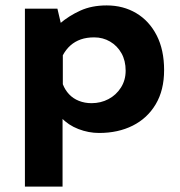

<svg xmlns="http://www.w3.org/2000/svg" viewBox="-20 -479 664 709"><path d="M346 12Q307 12 269.5 -2.5Q232 -17 207 -44L211 -85V210H72V-447H192L212 -362L201 -392Q235 -421 277 -440Q319 -459 374 -459Q435 -459 483 -430.5Q531 -402 558.5 -348.5Q586 -295 586 -220Q586 -146 555 -94Q524 -42 470 -15Q416 12 346 12ZM318 -98Q352 -98 380.5 -113Q409 -128 426.5 -155.5Q444 -183 444 -218Q444 -255 428.5 -282.5Q413 -310 386.5 -325.5Q360 -341 328 -341Q300 -341 278.5 -333.5Q257 -326 240.5 -311.5Q224 -297 212 -275V-168Q220 -147 235 -131Q250 -115 271.5 -106.5Q293 -98 318 -98Z"/></svg>

Font: Josefin Sans Thin
Style: Bold
Weight: 700
Version: Version 2.000